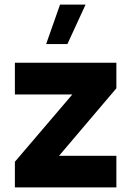

<svg xmlns="http://www.w3.org/2000/svg" viewBox="-20 -817 576 837"><path d="M181.2 -625H273.9L353 -796.9H241.7ZM295.4 -405.3 44.9 -111.8V0H487.3V-137.7H237.3L487.3 -432.1V-543.5H44.9V-405.3Z"/></svg>

Font: Estedad ExtraBold
Style: Regular
Weight: 800
Designer: Amin Abedi
Version: Version 7.3